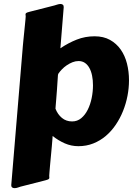

<svg xmlns="http://www.w3.org/2000/svg" viewBox="-20 -728 689 992"><path d="M279.3 -338.9Q276.4 -292 274.2 -262.7Q272 -233.4 270.5 -215.1Q269 -196.8 268.1 -186.3Q267.1 -175.8 266.6 -166.5Q277.8 -137.2 299.8 -118.9Q321.8 -100.6 352.5 -100.6Q379.4 -100.6 399.7 -117.4Q419.9 -134.3 433.3 -161.1Q446.8 -188 453.6 -221.2Q460.4 -254.4 460.4 -287.1Q460.4 -314 455.8 -336.9Q451.2 -359.9 441.9 -376.7Q432.6 -393.6 418.7 -403.1Q404.8 -412.6 385.7 -412.6Q370.1 -412.6 354.7 -406.5Q339.4 -400.4 325.2 -390.9Q311 -381.3 299.6 -369.4Q288.1 -357.4 280.8 -346.2ZM292 -478.5Q333 -506.3 376.5 -523.4Q419.9 -540.5 468.8 -540.5Q514.6 -540.5 548.1 -522Q581.5 -503.4 603.5 -472.2Q625.5 -440.9 636 -399.7Q646.5 -358.4 646.5 -313Q646.5 -273.4 638.7 -232.9Q630.9 -192.4 615.7 -154.5Q600.6 -116.7 578.1 -83.5Q555.7 -50.3 526.6 -25.6Q497.6 -1 461.9 13.2Q426.3 27.3 384.8 27.3Q348.1 27.3 314.7 12.7Q281.2 -2 252 -25.4Q252 -22.9 250.7 -7.6Q249.5 7.8 247.6 29.8Q245.6 51.8 243.2 76.9Q240.7 102.1 238.8 124Q236.8 146 235.6 161.4Q234.4 176.8 234.4 179.2Q234.4 183.1 234.6 185.8Q234.9 188.5 234.9 190.9Q234.9 194.8 231.2 197.5Q227.5 200.2 214.8 203.6L86.4 236.3Q81.1 237.8 72.3 241Q63.5 244.1 55.2 244.1Q48.3 244.1 43.2 240.7Q38.1 237.3 38.1 229L96.7 -473.6Q96.7 -476.1 97.9 -488.8Q99.1 -501.5 100.8 -519.5Q102.5 -537.6 104.7 -558.1Q106.9 -578.6 108.6 -596.7Q110.4 -614.7 111.6 -627.4Q112.8 -640.1 112.8 -642.6Q112.8 -646.5 112.3 -649.2Q111.8 -651.9 111.8 -653.8Q111.8 -658.2 115.5 -660.9Q119.1 -663.6 132.3 -667L260.7 -699.7Q266.1 -701.2 274.9 -704.1Q283.7 -707 292 -707.5Q298.8 -707.5 304 -704.1Q309.1 -700.7 309.1 -692.4V-689.5Z"/></svg>

Font: Carter One
Style: Regular
Weight: 400
Designer: vernon adams
Foundry: vernon adams
Version: Version 1.000